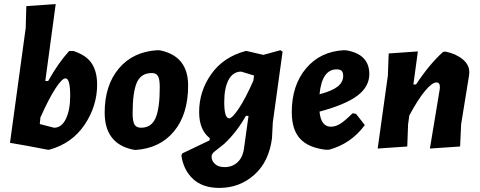

<svg xmlns="http://www.w3.org/2000/svg" viewBox="-20 -724 2353 941"><path d="M340 -474Q402 -454 429 -414Q456 -374 456 -309Q456 -204 394.5 -112.5Q333 -21 221 10H215L115 -9L29 -24L106 -587L109 -694L253 -704L202 -327H216Q266 -416 319 -474ZM301 -340Q284 -340 251.5 -290Q219 -240 178 -148L175 -116L245 -98Q282 -98 303 -141.5Q324 -185 324 -255Q324 -340 301 -340Z M752 -478 766 -477Q902 -448 902 -305Q902 -164 833 -80.5Q764 3 644 11L630 9Q493 -21 493 -172Q493 -306 562.5 -388.5Q632 -471 752 -478ZM724 -366Q671 -366 650.5 -319Q630 -272 630 -169Q630 -130 639 -114Q648 -98 671 -98Q722 -98 742.5 -145.5Q763 -193 763 -296Q763 -335 754.5 -350.5Q746 -366 724 -366Z M1189 -474 1271 -455 1354 -478 1365 -471 1317 -124 1313 -46Q1298 69 1226 133Q1154 197 1055 197Q974 197 927 154Q880 111 869 39L873 28L1007 -36L1008 -47Q956 -87 956 -175Q956 -277 1015.5 -361Q1075 -445 1184 -474ZM1079 -224Q1079 -144 1103 -144Q1118 -144 1150.5 -192.5Q1183 -241 1222 -329L1225 -354L1162 -373Q1122 -373 1100.5 -333Q1079 -293 1079 -224ZM1081 95Q1120 95 1146 69.5Q1172 44 1177 -5L1198 -156H1185Q1140 -76 1079 -19L1031 19Q1017 30 1017 44Q1017 64 1033.5 79.5Q1050 95 1081 95Z M1768 -111Q1700 -19 1592 10H1577Q1491 0 1450.5 -44.5Q1410 -89 1410 -174Q1410 -306 1480 -389Q1550 -472 1666 -478L1680 -477Q1790 -457 1790 -361Q1790 -299 1731.5 -255Q1673 -211 1546 -177Q1553 -103 1602 -103Q1624 -103 1647 -117Q1670 -131 1708 -169L1725 -166ZM1630 -384Q1558 -384 1546 -262Q1607 -278 1634.5 -299.5Q1662 -321 1662 -352Q1662 -369 1654.5 -376.5Q1647 -384 1630 -384Z M1831 4 1881 -354 1885 -462 2028 -472 2006 -310H2019Q2085 -410 2152 -470L2164 -471Q2214 -461 2247.5 -433.5Q2281 -406 2280 -368L2279 -355L2240 -115L2235 -6L2087 4L2135 -286L2136 -297Q2136 -320 2119 -320Q2098 -320 2063.5 -279Q2029 -238 1986 -158L1980 -114L1976 -6Z"/></svg>

Font: Alegreya Sans SC ExtraBold
Style: Italic
Weight: 800
Italic angle: -7°
Designer: Juan Pablo del Peral
Foundry: Huerta Tipografica
Version: Version 2.007